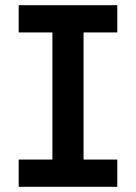

<svg xmlns="http://www.w3.org/2000/svg" viewBox="-20 -720 524 740"><path d="M52 0V-105H182V-595H52V-700H432V-595H302V-105H432V0Z"/></svg>

Font: MuseoModerno Thin Medium
Style: Regular
Weight: 500
Version: Version 1.003